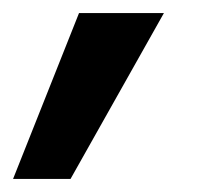

<svg xmlns="http://www.w3.org/2000/svg" viewBox="-59 -153 335 294"><path d="M-39 121 62 -133H192L49 121Z"/></svg>

Font: DM Sans 11pt
Style: Bold Italic
Weight: 700
Italic angle: -10°
Version: Version 4.004;gftools[0.9.30]